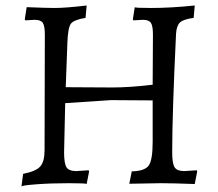

<svg xmlns="http://www.w3.org/2000/svg" viewBox="-20 -666 794 698"><path d="M606 -112C606 -205.3 610.7 -349.3 620 -544C621.3 -563.3 626.2 -576.8 634.5 -584.5C642.8 -592.2 659.3 -597.7 684 -601L688 -646C629.3 -640 576.7 -637 530 -637C490 -637 470 -638 470 -640L463 -596L465 -592L499 -594C513.7 -594 523.5 -590.3 528.5 -583C533.5 -575.7 536 -561.3 536 -540L535 -358C479 -351.3 429.7 -348 387 -348L219 -349L225 -511C226.3 -547 230.5 -569.8 237.5 -579.5C244.5 -589.2 262.3 -596.3 291 -601L295 -646C244.3 -640 205.3 -637 178 -637C159.3 -637 125.7 -638 77 -640L70 -596L72 -592L106 -594C120.7 -594 130.5 -590.3 135.5 -583C140.5 -575.7 143 -561.3 143 -540L142 -120C142 -92 136.7 -72.2 126 -60.5C115.3 -48.8 94.7 -40 64 -34L58 12C58.7 9.3 76.8 6.7 112.5 4C148.2 1.3 187.5 0 230.5 0C273.5 0 295 1 295 3L304 -43L302 -47L257 -44C239.7 -44 228 -48.5 222 -57.5C216 -66.5 213 -84.7 213 -112L217 -291L383 -302C413.7 -302 464.3 -301.7 535 -301V-150C535 -106 530.2 -77.3 520.5 -64C510.8 -50.7 490.3 -43.7 459 -43L450 2L565 0C594.3 0 635.3 1 688 3L697 -43L695 -47L650 -44C632.7 -44 621 -48.5 615 -57.5C609 -66.5 606 -84.7 606 -112Z"/></svg>

Font: Alegreya SC
Style: Regular
Weight: 400
Designer: Juan Pablo del Peral
Foundry: Juan Pablo del Peral
Version: Version 1.003